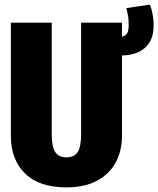

<svg xmlns="http://www.w3.org/2000/svg" viewBox="-20 -793 685 831"><path d="M508 -553V-205Q508 -142 481.5 -91.5Q455 -41 401 -11.5Q347 18 268 18Q149 18 88 -42.5Q27 -103 27 -205V-695H204V-211Q204 -160 218.5 -136Q233 -112 268 -112Q302 -112 316.5 -135.5Q331 -159 331 -211V-695H508V-634Q524 -638 530.5 -649.5Q537 -661 537 -683Q537 -708 534.5 -722.5Q532 -737 527 -758L629 -773Q645 -730 645 -683Q645 -620 608.5 -587Q572 -554 508 -553Z"/></svg>

Font: Fira Sans Compressed ExtraBold
Style: Regular
Weight: 800
Width: 1
Designer: bBox Type GmbH & Carrois Corporate GbR & Edenspiekermann AG
Foundry: bBox Type GmbH & Carrois Corporate GbR & Edenspiekermann AG
Version: Version 4.301